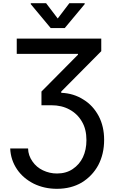

<svg xmlns="http://www.w3.org/2000/svg" viewBox="-20 -969 723 1204"><path d="M184 44Q209 80 249 99Q291 119 337 119Q395 119 436 91Q478 63 500 17Q522 -30 522 -90Q522 -159 494 -206Q466 -255 416 -282Q367 -309 302 -309H240V-395L469 -626V-631H85V-727H615V-648L364 -395V-387Q442 -384 504 -344Q563 -308 599 -241Q633 -176 633 -92Q633 -3 596 67Q559 135 492 176Q425 215 337 215Q258 215 192 183Q125 149 87 93Q47 34 44 -38H156Q157 6 184 44ZM415 -949H511V-943L386 -793H298L173 -943V-949H269L342 -853Z"/></svg>

Font: Sinter Medium
Style: Regular
Weight: 500
Foundry: Adobe & rsms
Version: Version 1.000